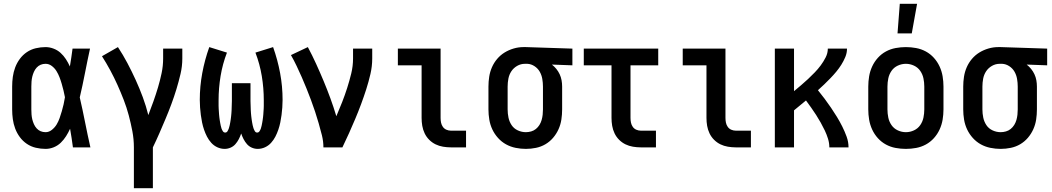

<svg xmlns="http://www.w3.org/2000/svg" viewBox="-20 -776 5540 1011"><path d="M220 8Q194 8 168.5 2Q143 -4 121.5 -18.5Q100 -33 84.5 -54Q69 -75 60 -99Q51 -123 47.5 -148.5Q44 -174 44 -200V-320Q44 -346 47.5 -371.5Q51 -397 60 -421Q69 -445 84.5 -466Q100 -487 121.5 -501.5Q143 -516 168.5 -522Q194 -528 220 -528Q241 -528 262 -520Q283 -512 299 -497.5Q315 -483 327 -464.5Q339 -446 348 -426Q352 -450 355.5 -473.5Q359 -497 362 -520H454Q440 -456 427.5 -391.5Q415 -327 400 -263Q415 -198 428 -132Q441 -66 456 0H364Q361 -25 357 -49.5Q353 -74 349 -98Q340 -78 328 -59Q316 -40 300 -24.5Q284 -9 263 -0.5Q242 8 220 8ZM220 -80Q238 -80 253.5 -92.5Q269 -105 278.5 -121Q288 -137 294 -154.5Q300 -172 305.5 -190.5Q311 -209 315 -227Q319 -245 322 -264Q319 -281 314.5 -299Q310 -317 305 -334.5Q300 -352 293.5 -369Q287 -386 277.5 -401.5Q268 -417 253 -428.5Q238 -440 220 -440Q206 -440 194 -435Q182 -430 173 -420Q164 -410 158.5 -397.5Q153 -385 150 -372.5Q147 -360 146 -346.5Q145 -333 145 -320V-200Q145 -187 146 -173.5Q147 -160 150 -147.5Q153 -135 158.5 -122.5Q164 -110 173 -100Q182 -90 194 -85Q206 -80 220 -80Z M685 215V0Q685 -43 677 -85Q669 -127 658 -168.5Q647 -210 631.5 -250Q616 -290 598.5 -329Q581 -368 560.5 -406Q540 -444 517 -480L601 -528Q628 -487 651 -443.5Q674 -400 694.5 -355Q715 -310 732 -264Q749 -218 761 -170Q775 -206 788 -242.5Q801 -279 812 -316Q823 -353 831 -391Q839 -429 839 -468V-520H940V-468Q940 -427 930.5 -386.5Q921 -346 909 -306.5Q897 -267 882.5 -228Q868 -189 852 -151Q836 -113 819.5 -75Q803 -37 785 0V215Z M1163 8Q1143 8 1124.5 -0.5Q1106 -9 1092.5 -24Q1079 -39 1070 -56.5Q1061 -74 1054.5 -93Q1048 -112 1044 -131.5Q1040 -151 1037.5 -170.5Q1035 -190 1033.5 -210Q1032 -230 1032 -250Q1032 -321 1045 -391Q1058 -461 1082 -528L1175 -499Q1152 -439 1141.5 -375.5Q1131 -312 1131 -248Q1131 -241 1131 -233.5Q1131 -226 1131 -218.5Q1131 -211 1131.5 -203.5Q1132 -196 1132.5 -188.5Q1133 -181 1133.5 -173.5Q1134 -166 1135 -158.5Q1136 -151 1137 -143.5Q1138 -136 1139.5 -128.5Q1141 -121 1142.5 -113.5Q1144 -106 1146.5 -99Q1149 -92 1153.5 -85Q1158 -78 1166 -78Q1174 -78 1178.5 -86Q1183 -94 1185.5 -101.5Q1188 -109 1189.5 -116.5Q1191 -124 1192.5 -132Q1194 -140 1195 -148Q1196 -156 1197 -164Q1198 -172 1198.5 -180Q1199 -188 1199.5 -196Q1200 -204 1200 -212Q1200 -220 1200.5 -228Q1201 -236 1201 -244Q1201 -252 1201 -260V-338H1299V-260Q1299 -252 1299 -244Q1299 -236 1299.5 -228Q1300 -220 1300 -212Q1300 -204 1300.5 -196Q1301 -188 1301.5 -180Q1302 -172 1303 -164Q1304 -156 1305 -148Q1306 -140 1307.5 -132Q1309 -124 1310.5 -116.5Q1312 -109 1314.5 -101.5Q1317 -94 1321.5 -86Q1326 -78 1334 -78Q1342 -78 1346.5 -85Q1351 -92 1353.5 -99Q1356 -106 1357.5 -113.5Q1359 -121 1360.5 -128.5Q1362 -136 1363 -143.5Q1364 -151 1365 -158.5Q1366 -166 1366.5 -173.5Q1367 -181 1367.5 -188.5Q1368 -196 1368.5 -203.5Q1369 -211 1369 -218.5Q1369 -226 1369 -233.5Q1369 -241 1369 -248Q1369 -312 1358.5 -375.5Q1348 -439 1325 -499L1418 -528Q1442 -461 1455 -391Q1468 -321 1468 -250Q1468 -230 1466.5 -210Q1465 -190 1462.5 -170.5Q1460 -151 1456 -131.5Q1452 -112 1445.5 -93Q1439 -74 1430 -56.5Q1421 -39 1407.5 -24Q1394 -9 1375.5 -0.5Q1357 8 1337 8Q1321 8 1306 1.5Q1291 -5 1280.5 -17Q1270 -29 1262.5 -43.5Q1255 -58 1250 -73Q1245 -58 1237.5 -43.5Q1230 -29 1219.5 -17Q1209 -5 1194 1.5Q1179 8 1163 8Z M1683 0Q1683 -32 1675 -64Q1667 -96 1658 -127Q1649 -158 1639 -188.5Q1629 -219 1617.5 -249.5Q1606 -280 1594 -310Q1582 -340 1569 -369.5Q1556 -399 1542 -428.5Q1528 -458 1512 -486L1601 -528Q1624 -485 1644.5 -440Q1665 -395 1684 -349.5Q1703 -304 1720 -257.5Q1737 -211 1751 -164Q1767 -201 1781.5 -238Q1796 -275 1808 -312.5Q1820 -350 1829.5 -389Q1839 -428 1839 -468V-520H1940V-468Q1940 -427 1930.5 -386Q1921 -345 1908.5 -306Q1896 -267 1881.5 -228Q1867 -189 1851 -151Q1835 -113 1818 -75Q1801 -37 1783 0Z M2354 0Q2334 0 2313 -3.5Q2292 -7 2273.5 -16Q2255 -25 2240 -40Q2225 -55 2216 -74Q2207 -93 2203.5 -113.5Q2200 -134 2200 -155V-432H2075V-520H2300V-155Q2300 -142 2302.5 -130Q2305 -118 2312 -108Q2319 -98 2330.5 -93Q2342 -88 2354 -88H2434V0Z M2749 8Q2722 8 2695 2.5Q2668 -3 2644.5 -16Q2621 -29 2602.5 -49.5Q2584 -70 2572.5 -94.5Q2561 -119 2556.5 -146Q2552 -173 2552 -200V-320Q2552 -346 2556 -372Q2560 -398 2570.5 -422Q2581 -446 2598 -466Q2615 -486 2637 -499.5Q2659 -513 2684.5 -520.5Q2710 -528 2736 -528H2750L2994 -520V-432L2886 -436Q2899 -426 2909.5 -413Q2920 -400 2927 -385Q2934 -370 2937 -353.5Q2940 -337 2940 -320V-200Q2940 -173 2936 -146.5Q2932 -120 2921 -95.5Q2910 -71 2892.5 -50.5Q2875 -30 2852 -16.5Q2829 -3 2802.5 2.5Q2776 8 2749 8ZM2749 -80Q2763 -80 2777 -84Q2791 -88 2802 -97Q2813 -106 2820.5 -118Q2828 -130 2832 -144Q2836 -158 2837.5 -172Q2839 -186 2839 -200V-320Q2839 -340 2835.5 -360.5Q2832 -381 2822 -398.5Q2812 -416 2794.5 -427.5Q2777 -439 2757 -440H2744Q2722 -440 2703 -429Q2684 -418 2672.5 -400.5Q2661 -383 2657 -362Q2653 -341 2653 -320V-200Q2653 -178 2657.5 -156.5Q2662 -135 2674 -117Q2686 -99 2706.5 -89.5Q2727 -80 2749 -80Z M3354 0Q3334 0 3313 -3.5Q3292 -7 3273.5 -16Q3255 -25 3240 -40Q3225 -55 3216 -74Q3207 -93 3203.5 -113.5Q3200 -134 3200 -155V-432H3054V-520H3446V-432H3300V-155Q3300 -142 3302.5 -130Q3305 -118 3312 -108Q3319 -98 3330.5 -93Q3342 -88 3354 -88H3434V0Z M3854 0Q3834 0 3813 -3.5Q3792 -7 3773.5 -16Q3755 -25 3740 -40Q3725 -55 3716 -74Q3707 -93 3703.5 -113.5Q3700 -134 3700 -155V-432H3575V-520H3800V-155Q3800 -142 3802.5 -130Q3805 -118 3812 -108Q3819 -98 3830.5 -93Q3842 -88 3854 -88H3934V0Z M4060 0V-520H4161V-296Q4180 -312 4198.5 -327.5Q4217 -343 4235 -360Q4253 -377 4270 -394.5Q4287 -412 4301.5 -431.5Q4316 -451 4327.5 -473.5Q4339 -496 4339 -520H4440Q4440 -497 4431 -475.5Q4422 -454 4410 -435Q4398 -416 4383.5 -398.5Q4369 -381 4353 -364.5Q4337 -348 4320.5 -332Q4304 -316 4287 -301Q4305 -279 4322.5 -255.5Q4340 -232 4356 -208.5Q4372 -185 4387 -160.5Q4402 -136 4415 -110Q4428 -84 4438 -56.5Q4448 -29 4448 0H4347Q4347 -23 4340 -45.5Q4333 -68 4323 -89Q4313 -110 4301.5 -130.5Q4290 -151 4277.5 -170.5Q4265 -190 4251.5 -209Q4238 -228 4224 -247Q4208 -234 4192.5 -221Q4177 -208 4161 -195V0Z M4750 8Q4723 8 4696 3Q4669 -2 4645 -15Q4621 -28 4602.5 -48.5Q4584 -69 4572.5 -94Q4561 -119 4556.5 -146Q4552 -173 4552 -200V-320Q4552 -347 4556.5 -374Q4561 -401 4572.5 -426Q4584 -451 4602.5 -471.5Q4621 -492 4645 -505Q4669 -518 4696 -523Q4723 -528 4750 -528Q4777 -528 4804 -523Q4831 -518 4855 -505Q4879 -492 4897.5 -471.5Q4916 -451 4927.5 -426Q4939 -401 4943.5 -374Q4948 -347 4948 -320V-200Q4948 -173 4943.5 -146Q4939 -119 4927.5 -94Q4916 -69 4897.5 -48.5Q4879 -28 4855 -15Q4831 -2 4804 3Q4777 8 4750 8ZM4750 -80Q4772 -80 4792.5 -89.5Q4813 -99 4825.5 -117Q4838 -135 4842.5 -156.5Q4847 -178 4847 -200V-320Q4847 -342 4842.5 -363.5Q4838 -385 4825.5 -403Q4813 -421 4792.5 -430.5Q4772 -440 4750 -440Q4728 -440 4707.5 -430.5Q4687 -421 4674.5 -403Q4662 -385 4657.5 -363.5Q4653 -342 4653 -320V-200Q4653 -178 4657.5 -156.5Q4662 -135 4674.5 -117Q4687 -99 4707.5 -89.5Q4728 -80 4750 -80ZM4706 -600 4718 -756H4809L4781 -600Z M5249 8Q5222 8 5195 2.5Q5168 -3 5144.5 -16Q5121 -29 5102.5 -49.5Q5084 -70 5072.5 -94.5Q5061 -119 5056.5 -146Q5052 -173 5052 -200V-320Q5052 -346 5056 -372Q5060 -398 5070.5 -422Q5081 -446 5098 -466Q5115 -486 5137 -499.5Q5159 -513 5184.5 -520.5Q5210 -528 5236 -528H5250L5494 -520V-432L5386 -436Q5399 -426 5409.5 -413Q5420 -400 5427 -385Q5434 -370 5437 -353.5Q5440 -337 5440 -320V-200Q5440 -173 5436 -146.5Q5432 -120 5421 -95.5Q5410 -71 5392.5 -50.5Q5375 -30 5352 -16.5Q5329 -3 5302.5 2.5Q5276 8 5249 8ZM5249 -80Q5263 -80 5277 -84Q5291 -88 5302 -97Q5313 -106 5320.5 -118Q5328 -130 5332 -144Q5336 -158 5337.5 -172Q5339 -186 5339 -200V-320Q5339 -340 5335.5 -360.5Q5332 -381 5322 -398.5Q5312 -416 5294.5 -427.5Q5277 -439 5257 -440H5244Q5222 -440 5203 -429Q5184 -418 5172.5 -400.5Q5161 -383 5157 -362Q5153 -341 5153 -320V-200Q5153 -178 5157.5 -156.5Q5162 -135 5174 -117Q5186 -99 5206.5 -89.5Q5227 -80 5249 -80Z"/></svg>

Font: Iosevka Curly Semibold
Style: Regular
Weight: 600
Monospace: yes
Designer: Belleve Invis
Foundry: Belleve Invis
Version: Version 22.1.2; ttfautohint (v1.8.4)